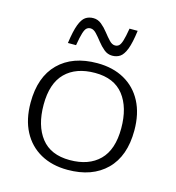

<svg xmlns="http://www.w3.org/2000/svg" viewBox="-109 -819 845 922"><g transform="rotate(15 313.5 -358.0)"><path d="M310 10Q232.5 10 175.2 -22Q118 -54 86.8 -113.5Q55.5 -173 55.5 -256.5Q55.5 -384 125 -453Q194.5 -522 317 -522Q394.5 -522 451.8 -490Q509 -458 540.2 -398.5Q571.5 -339 571.5 -255.5Q571.5 -128 501.8 -59Q432 10 310 10ZM308 -38Q402.5 -38 455.2 -90.5Q508 -143 508 -249Q508 -353 460.8 -413.5Q413.5 -474 318.5 -474Q224 -474 171.2 -421.5Q118.5 -369 118.5 -263Q118.5 -159 165.8 -98.5Q213 -38 308 -38ZM463 -722Q455 -660.5 442.8 -629Q430.5 -597.5 414 -586.2Q397.5 -575 375 -575Q352.5 -575 334.2 -590Q316 -605 300.5 -625Q285 -645 270.8 -660Q256.5 -675 242 -675Q231 -675 223 -668.5Q215 -662 208.5 -641.5Q202 -621 195 -579H154.5Q163 -640.5 175 -672Q187 -703.5 203.5 -714.8Q220 -726 242.5 -726Q265 -726 283.2 -711Q301.5 -696 317 -676Q332.5 -656 346.8 -641Q361 -626 375.5 -626Q386.5 -626 394.5 -632.5Q402.5 -639 409 -659.5Q415.5 -680 422.5 -722Z"/></g></svg>

Font: Newsreader Caption Light
Style: Regular
Weight: 300
Designer: Hugues Gentile
Foundry: Production Type
Version: Version 1.001